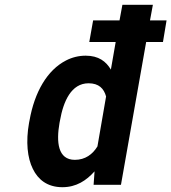

<svg xmlns="http://www.w3.org/2000/svg" viewBox="-20 -770 714 800"><path d="M337 -538C308 -538 280 -531 255 -518C177 -478 124 -387 103 -268L101 -258C87 -179 94 -112 117 -66C138 -23 176 10 240 10C298 10 340 -18 374 -56L370 0H484L589 -595H659L674 -685H605L617 -750H490L478 -685H368L352 -595H462L442 -480C422 -514 391 -538 337 -538ZM422 -368 386 -160C366 -127 335 -104 292 -104C221 -104 214 -178 228 -258L230 -268C244 -348 277 -423 349 -423C392 -423 413 -401 422 -368Z"/></svg>

Font: Asimov
Style: NarIt
Weight: 500
Designer: Google
Version: Version 2.000980; 2014